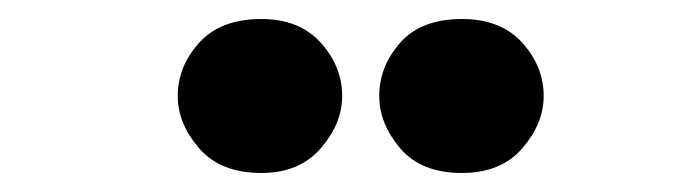

<svg xmlns="http://www.w3.org/2000/svg" viewBox="-20 -750 712 202"><path d="M466 -568Q423 -568 401 -594Q379 -620 379 -649Q379 -680 401 -705Q423 -730 466 -730Q507 -730 529.5 -705Q552 -680 552 -649Q552 -620 529.5 -594Q507 -568 466 -568ZM255 -568Q212 -568 189.5 -594Q167 -620 167 -649Q167 -680 189.5 -705Q212 -730 255 -730Q295 -730 317.5 -705Q340 -680 340 -649Q340 -620 317.5 -594Q295 -568 255 -568Z"/></svg>

Font: Livvic
Style: Bold Italic
Weight: 700
Italic angle: -10°
Designer: Jacques Le Bailly, Baron von Fonthausen
Version: Version 1.001; ttfautohint (v1.8.2)